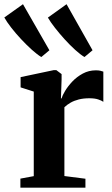

<svg xmlns="http://www.w3.org/2000/svg" viewBox="-71 -870 519 890"><path d="M23.5 0V-42L85.5 -53.5V-445.5L24.5 -465V-512.5L178.5 -545H190L214.5 -526.5V-502L211.5 -413L214.5 -414.5Q218 -427 230.8 -448.5Q243.5 -470 264.2 -492Q285 -514 312.8 -529Q340.5 -544 373.5 -544Q386 -544 394.2 -542Q402.5 -540 408 -538V-398Q400 -404 384 -409.2Q368 -414.5 343 -414.5Q316 -414.5 294.2 -409Q272.5 -403.5 256 -394Q239.5 -384.5 227.5 -373V-54L325 -41.5V0ZM120 -606Q101.5 -617 76.8 -639.2Q52 -661.5 26.8 -688.5Q1.5 -715.5 -19.2 -742.2Q-40 -769 -51 -789L35.5 -850.5L158 -637L121 -606ZM320 -606Q301.5 -617 277.5 -638.8Q253.5 -660.5 229 -687.5Q204.5 -714.5 183.8 -741Q163 -767.5 151 -788.5L237.5 -850.5L358 -637L321 -606Z"/></svg>

Font: Merriweather 72pt
Style: Bold
Weight: 700
Version: Version 2.100